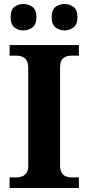

<svg xmlns="http://www.w3.org/2000/svg" viewBox="-20 -939 441 959"><path d="M28 0V-53H64Q79 -53 92 -58.5Q105 -64 113 -76.5Q121 -89 121 -111V-600Q121 -624 113 -637Q105 -650 92 -655.5Q79 -661 64 -661H28V-714H374V-661H336Q320 -661 307 -655.5Q294 -650 287 -637Q280 -624 280 -599V-112Q280 -91 287.5 -77.5Q295 -64 308 -58.5Q321 -53 336 -53H374V0ZM303 -787Q277 -787 257.5 -802Q238 -817 238 -853Q238 -890 257.5 -904.5Q277 -919 303 -919Q327 -919 347 -904.5Q367 -890 367 -853Q367 -817 347 -802Q327 -787 303 -787ZM97 -787Q71 -787 52 -802Q33 -817 33 -853Q33 -890 52 -904.5Q71 -919 97 -919Q122 -919 142 -904.5Q162 -890 162 -853Q162 -817 142 -802Q122 -787 97 -787Z"/></svg>

Font: Noto Serif Myanmar
Style: Regular
Weight: 400
Designer: Ben Mitchell and the Monotype Design Team
Foundry: Monotype Imaging Inc.
Version: Version 2.106